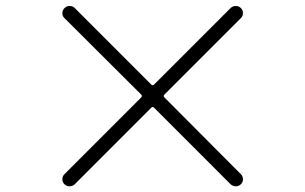

<svg xmlns="http://www.w3.org/2000/svg" viewBox="-20 -701 1040 654"><path d="M800.8 -107.4Q807.6 -100.6 807.6 -89.8Q807.6 -80.1 800.3 -73.2Q793 -66.4 783.2 -66.4Q773.4 -66.4 765.6 -73.2L504.9 -334Q500 -338.9 495.1 -334L234.4 -73.2Q226.6 -66.4 216.8 -66.4Q207 -66.4 199.7 -73.2Q192.4 -80.1 192.4 -89.8Q192.4 -100.6 199.2 -107.4L460.9 -369.1Q465.8 -374 460.9 -378.9L200.2 -638.7Q192.4 -645.5 192.4 -655.8Q192.4 -666 199.7 -673.3Q207 -680.7 217.8 -680.7Q228.5 -680.7 235.4 -672.9L495.1 -413.1Q500 -408.2 504.9 -413.1L765.6 -673.8Q773.4 -680.7 783.2 -680.7Q793 -680.7 800.3 -673.8Q807.6 -667 807.6 -656.7Q807.6 -646.5 800.8 -639.6L540 -378.9Q535.2 -374 540 -369.1Z"/></svg>

Font: Gen Jyuu Gothic Light
Style: Regular
Weight: 200
Designer: [Source Han Sans]
Ryoko NISHIZUKA  (kana & ideographs); Paul D. Hunt (Latin, Greek & Cyrillic); Wenlong ZHANG  (bopomofo
Version: Version 1.002.20150607